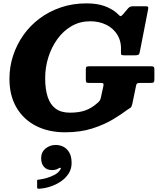

<svg xmlns="http://www.w3.org/2000/svg" viewBox="-20 -788 973 1169"><path d="M230.5 175.5Q230.5 208.5 247.8 228Q265 247.5 296 247.5Q309.5 247.5 319.5 244.8Q329.5 242 337 237Q345 232.5 349.2 233.8Q353.5 235 347 244.5Q337.5 262 315 274.8Q292.5 287.5 266 295.2Q239.5 303 217.5 305.5Q211.5 306 208.8 306.5Q206 307 206 313.5V349Q206 358 208.5 359.8Q211 361.5 219.5 361Q252.5 359 287 347.8Q321.5 336.5 350.8 316.5Q380 296.5 398 268.5Q416 240.5 416 205Q416 165 402 140.8Q388 116.5 366 105.5Q344 94.5 319.5 94.5Q283.5 94.5 257 116.5Q230.5 138.5 230.5 175.5ZM525 -384.5Q513 -384.5 507.8 -382Q502.5 -379.5 502.5 -366V-302Q502.5 -288.5 506.8 -285.8Q511 -283 524 -283H594Q606.5 -283 609 -279.5Q611.5 -276 609.5 -264.5L595 -197.5Q592 -182.5 587.5 -176Q583 -169.5 574.5 -162Q539 -130 500.2 -116Q461.5 -102 406 -102Q352.5 -102 319.5 -126Q286.5 -150 270.8 -196.8Q255 -243.5 255 -312.5Q255 -378 274.5 -439.8Q294 -501.5 330 -551Q366 -600.5 416.5 -629.5Q467 -658.5 529.5 -658.5Q583.5 -658.5 627.2 -637Q671 -615.5 695.8 -574Q720.5 -532.5 716.5 -473Q715.5 -458 719.2 -454.5Q723 -451 740.5 -451H798.5Q818 -451 823.8 -455.5Q829.5 -460 832 -476L881.5 -729.5Q884 -743 881 -746.5Q878 -750 862 -750H792.5Q780 -750 773.5 -747.2Q767 -744.5 761 -738.5L731 -703Q721 -691.5 716.2 -690Q711.5 -688.5 706.5 -694Q701.5 -699.5 691 -708.5Q661 -735 615.8 -751.2Q570.5 -767.5 507 -767.5Q423 -767.5 350.8 -743Q278.5 -718.5 220.8 -675.2Q163 -632 122.2 -574Q81.5 -516 59.5 -448.5Q37.5 -381 37.5 -308.5Q37.5 -206 80.5 -133Q123.5 -60 199.8 -21.2Q276 17.5 376 17.5Q470 17.5 543.2 -6.2Q616.5 -30 668.8 -61.8Q721 -93.5 753 -118Q767.5 -127 774.5 -132Q781.5 -137 785.5 -155L808 -264Q810 -276 814.2 -279.5Q818.5 -283 833.5 -283H895.5Q912 -283 916 -287.2Q920 -291.5 920 -308V-363Q920 -377 916 -380.8Q912 -384.5 898.5 -384.5Z"/></svg>

Font: Besley ExtraBold
Style: Italic
Weight: 800
Italic angle: -13°
Designer: Owen Earl
Foundry: indestructible type*
Version: Version 2.001